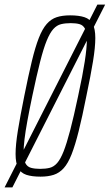

<svg xmlns="http://www.w3.org/2000/svg" viewBox="-46 -763 479 838"><path d="M-26 55 379 -743H413L8 55ZM131 8Q93 8 69 0Q45 -8 33.5 -29.5Q22 -51 22 -91Q22 -131 32 -193Q42 -255 60 -344Q78 -434 93 -496Q108 -558 123.5 -597.5Q139 -637 158 -658.5Q177 -680 201.5 -688Q226 -696 260 -696Q298 -696 322.5 -688Q347 -680 358.5 -658.5Q370 -637 370 -597Q370 -557 360 -495.5Q350 -434 331 -344Q313 -253 297.5 -191Q282 -129 266.5 -89.5Q251 -50 232 -29Q213 -8 188.5 0Q164 8 131 8ZM129 -26Q153 -26 171 -30.5Q189 -35 203.5 -51.5Q218 -68 231.5 -102Q245 -136 260.5 -195Q276 -254 295 -344Q315 -436 324 -495Q333 -554 333 -588Q333 -622 325 -637.5Q317 -653 301.5 -657.5Q286 -662 263 -662Q239 -662 220.5 -657.5Q202 -653 187 -636.5Q172 -620 158 -586Q144 -552 129 -493Q114 -434 95 -344Q82 -282 73.5 -235.5Q65 -189 61 -155.5Q57 -122 57 -99Q57 -66 65 -50.5Q73 -35 89.5 -30.5Q106 -26 129 -26Z"/></svg>

Font: Saira UltraCondensed Thin
Style: Italic
Weight: 250
Width: 1
Italic angle: -12°
Designer: Hector Gatti with collaboration of the Omnibus-Type team
Foundry: Omnibus-Type
Version: Version 1.101